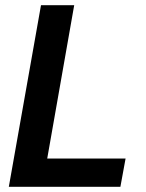

<svg xmlns="http://www.w3.org/2000/svg" viewBox="-20 -720 564 740"><path d="M14 0 138 -700H266L162 -109H464L444 0Z"/></svg>

Font: Rethink Sans
Style: Bold Italic
Weight: 700
Italic angle: -10°
Designer: The Rethink Sans project authors (Hans Thiessen). DM Sans designed by Colophon Foundry.
Foundry: Rethink Communications LLC
Version: Version 1.001